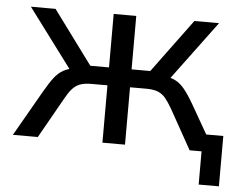

<svg xmlns="http://www.w3.org/2000/svg" viewBox="-47 -553 926 737"><g transform="rotate(5 415.5 -184.0)"><path d="M744 128V0H712V-66H822V128ZM17 0 119 -178Q138 -211 153.5 -231Q169 -251 189 -262Q209 -273 241 -277L223 -255L43 -496H138L290 -290H362V-496H449V-290H521L673 -496H768L589 -255L570 -277Q600 -273 619 -263.5Q638 -254 654.5 -234Q671 -214 692 -178L794 0H698L612 -154Q598 -178 586 -192.5Q574 -207 557 -214Q540 -221 511 -221H449V0H362V-221H300Q272 -221 255 -214Q238 -207 225.5 -192.5Q213 -178 200 -154L113 0Z"/></g></svg>

Font: Nunito Sans 7pt SemiCondensed
Style: Regular
Weight: 400
Width: 4
Designer: Vernon Adams
Foundry: Vernon Adams
Version: Version 3.101;gftools[0.9.27]